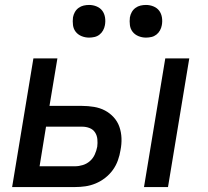

<svg xmlns="http://www.w3.org/2000/svg" viewBox="-20 -756 840 776"><path d="M562 0 648 -520H745L659 0ZM29 0 115 -520H212L180 -328H312Q336 -328 360 -324Q384 -320 404 -309.5Q424 -299 439.5 -282Q455 -265 462.5 -243.5Q470 -222 471 -198Q472 -174 467 -149Q464 -129 456.5 -108Q449 -87 436 -69Q423 -51 405 -37Q387 -23 366.5 -14.5Q346 -6 325 -3Q304 0 283 0ZM283 -84Q299 -84 315 -89Q331 -94 343.5 -105Q356 -116 363 -131.5Q370 -147 373 -163Q375 -178 373.5 -193.5Q372 -209 364 -221Q356 -233 342 -238.5Q328 -244 312 -244H166L140 -84ZM570 -604Q554 -604 539.5 -610Q525 -616 516 -627.5Q507 -639 505 -654.5Q503 -670 505 -686Q507 -697 512.5 -707Q518 -717 527.5 -724Q537 -731 548 -733.5Q559 -736 570 -736Q586 -736 600.5 -730Q615 -724 623.5 -712.5Q632 -701 634.5 -685.5Q637 -670 634 -654Q632 -643 626.5 -633Q621 -623 612 -616Q603 -609 592 -606.5Q581 -604 570 -604ZM340 -604Q324 -604 309.5 -610Q295 -616 286 -627.5Q277 -639 275 -654.5Q273 -670 275 -686Q277 -697 282.5 -707Q288 -717 297.5 -724Q307 -731 318 -733.5Q329 -736 340 -736Q356 -736 370.5 -730Q385 -724 393.5 -712.5Q402 -701 404.5 -685.5Q407 -670 404 -654Q402 -643 396.5 -633Q391 -623 382 -616Q373 -609 362 -606.5Q351 -604 340 -604Z"/></svg>

Font: Iosevka Aile Medium Oblique
Style: Regular
Weight: 500
Italic angle: -9°
Designer: Belleve Invis
Foundry: Belleve Invis
Version: Version 31.1.0; ttfautohint (v1.8.4)